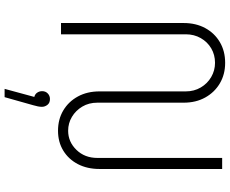

<svg xmlns="http://www.w3.org/2000/svg" viewBox="-102 -651 998 834"><g transform="rotate(90 397.0 -234.0)"><path d="M548 13Q498 13 459.5 -10Q421 -33 399 -73.5Q377 -114 377 -167V-542Q377 -578 360 -607Q343 -636 314.5 -652.5Q286 -669 253 -669Q218 -669 190 -652.5Q162 -636 145.5 -607Q129 -578 129 -542V0H80V-533Q80 -586 102 -626.5Q124 -667 163 -690Q202 -713 253 -713Q303 -713 342 -690Q381 -667 403.5 -626.5Q426 -586 426 -533V-158Q426 -121 443 -92.5Q460 -64 487.5 -47.5Q515 -31 548 -31Q596 -31 631 -67Q666 -103 666 -158V-700H714V-167Q714 -114 693 -73.5Q672 -33 634.5 -10Q597 13 548 13ZM366 245 401 116Q389 113 382.5 103.5Q376 94 376 82Q376 67 386 57.5Q396 48 410 48Q427 48 435.5 59Q444 70 444 83Q444 98 437 121L402 245Z"/></g></svg>

Font: MuseoModerno ExtraLight
Style: Regular
Weight: 200
Designer: Pablo Cosgaya, Héctor Gatti, Marcela Romero, and the Authors of The MuseoModerno Project.
Foundry: Omnibus-Type Team
Version: Version 1.001